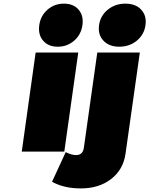

<svg xmlns="http://www.w3.org/2000/svg" viewBox="-20 -837 825 1060"><path d="M218 -612.5Q189.5 -646 196.8 -698.2Q204.1 -750.5 242.4 -783.7Q280.8 -816.9 333 -816.9Q385.3 -816.9 413.8 -783.7Q442.4 -750.5 435.1 -698.2Q427.7 -646 389.4 -612.5Q351.1 -579.1 298.8 -579.1Q246.6 -579.1 218 -612.5ZM100.1 0 176.8 -546.9H412.1L335 0ZM267.1 167 342.8 2.9 347.2 4.9Q376.5 19 397.9 19Q437 20.5 442.9 -21L517.1 -546.9H752L672.9 12.2Q660.2 100.6 592.3 152.3Q524.4 204.1 423.8 203.1Q335.4 203.1 270 168ZM671.9 -816.9Q728.5 -816.9 759.5 -783.7Q790.5 -750.5 783.2 -698.2Q775.9 -646 735.4 -612.5Q694.8 -579.1 638.2 -579.1Q582.5 -579.1 551 -612.5Q519.5 -646 526.9 -698.2Q534.2 -750.5 575.2 -783.7Q616.2 -816.9 671.9 -816.9Z"/></svg>

Font: Trueno UltraBlack
Style: Italic
Weight: 950
Designer: Julieta Ulanovsky
Foundry: Julieta Ulanovsky
Version: Version 3.001b | FøM Fix